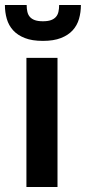

<svg xmlns="http://www.w3.org/2000/svg" viewBox="-40 -743 342 763"><path d="M188.5 -513V0H65V-513ZM130.5 -580.5Q87.5 -580.5 58.8 -591.8Q30 -603 12.2 -622.5Q-5.5 -642 -13 -668Q-20.5 -694 -20.5 -723H66Q66 -708 68.8 -696Q71.5 -684 78.8 -675.8Q86 -667.5 98.5 -663Q111 -658.5 130.5 -658.5Q150 -658.5 162.5 -663Q175 -667.5 182.2 -675.8Q189.5 -684 192.2 -696Q195 -708 195 -723H281.5Q281.5 -694 274 -668Q266.5 -642 248.8 -622.5Q231 -603 202 -591.8Q173 -580.5 130.5 -580.5Z"/></svg>

Font: Lato 2
Style: Bold
Weight: 700
Designer: Lukasz Dziedzic with Adam Twardoch and Botio Nikoltchev
Foundry: tyPoland Lukasz Dziedzic
Version: Version 2.015; 2015-08-06; http://www.latofonts.com/